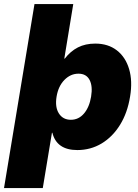

<svg xmlns="http://www.w3.org/2000/svg" viewBox="-55 -748 700 972"><path d="M336.4 11.7Q231.9 11.7 210 -76.2H208L161.6 204.1H-34.7L119.6 -727.5H315.9L270.5 -451.2H272.9Q301.8 -488.8 339.6 -508.1Q377.4 -527.3 427.2 -527.3Q492.2 -527.3 536.4 -493.2Q580.6 -459 598.6 -398.4Q616.7 -337.9 603.5 -258.8Q590.3 -176.8 552.7 -116Q515.1 -55.2 459.5 -21.7Q403.8 11.7 336.4 11.7ZM303.7 -141.6Q343.3 -141.6 370.4 -173.6Q397.5 -205.6 406.2 -258.8Q415 -312 398.4 -343.5Q381.8 -375 342.3 -375Q302.2 -375 271.2 -343.5Q240.2 -312 231.4 -258.8Q222.7 -205.6 243.2 -173.6Q263.7 -141.6 303.7 -141.6Z"/></svg>

Font: Inter Display Black
Style: Italic
Weight: 900
Italic angle: -9.39999°
Designer: Rasmus Andersson
Foundry: rsms
Version: Version 4.000;git-a52131595